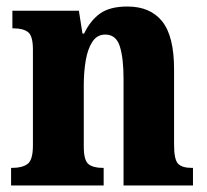

<svg xmlns="http://www.w3.org/2000/svg" viewBox="-20 -569 634 589"><path d="M14 0V-54H18Q48 -54 64.5 -66Q81 -78 81 -123V-417Q81 -459 66 -470.5Q51 -482 22 -482H18V-536H222L233 -466H238Q257 -506 287 -527.5Q317 -549 371 -549Q441 -549 477.5 -503.5Q514 -458 514 -356V-125Q514 -79 526.5 -66.5Q539 -54 568 -54H572V0H359V-327Q359 -391 347.5 -427Q336 -463 303 -463Q278 -463 263.5 -441Q249 -419 243 -383.5Q237 -348 237 -308V-119Q237 -77 251.5 -65.5Q266 -54 295 -54H298V0Z"/></svg>

Font: Noto Serif Tamil Condensed ExtraBold
Style: Italic
Weight: 800
Width: 3
Italic angle: -12°
Designer: Indian Type Foundry, Tom Grace, and the Monotype Design Team
Foundry: Monotype Imaging Inc.
Version: Version 2.003; ttfautohint (v1.8.4.7-5d5b)